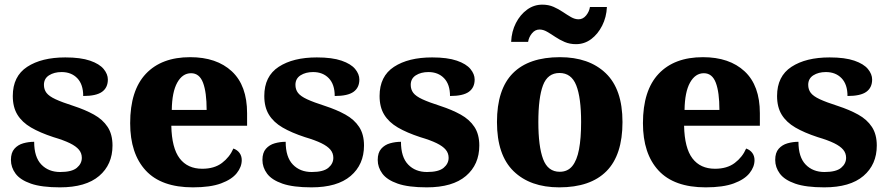

<svg xmlns="http://www.w3.org/2000/svg" viewBox="-20 -796 3824 826"><path d="M238 10Q159 10 113 -6Q67 -22 47 -49Q27 -76 27 -108Q27 -139 42 -156Q57 -173 80 -179.5Q103 -186 127 -186Q127 -120 158 -88Q189 -56 239 -56Q289 -56 310.5 -74Q332 -92 332 -117Q332 -137 319.5 -152Q307 -167 280.5 -180Q254 -193 210 -206Q152 -225 113.5 -247.5Q75 -270 55 -302.5Q35 -335 35 -383Q35 -468 97 -508.5Q159 -549 261 -549Q327 -549 367.5 -535Q408 -521 426 -499Q444 -477 444 -454Q444 -419 419 -401Q394 -383 338 -383Q338 -433 312.5 -459.5Q287 -486 245 -486Q213 -486 191 -472Q169 -458 169 -431Q169 -411 180 -396.5Q191 -382 219 -369Q247 -356 297 -340Q346 -324 384 -303Q422 -282 443 -250Q464 -218 464 -170Q464 -88 406.5 -39Q349 10 238 10Z M810 10Q674 10 607 -62.5Q540 -135 540 -266Q540 -407 607.5 -478.5Q675 -550 798 -550Q912 -550 977.5 -489Q1043 -428 1043 -309V-255H717Q719 -159 753 -114.5Q787 -70 850 -70Q902 -70 935 -95Q968 -120 984 -157Q1001 -151 1010.5 -138Q1020 -125 1020 -107Q1020 -78 998.5 -51Q977 -24 931 -7Q885 10 810 10ZM869 -323Q869 -399 853.5 -440Q838 -481 802 -481Q765 -481 742.5 -440.5Q720 -400 719 -323Z M1320 10Q1241 10 1195 -6Q1149 -22 1129 -49Q1109 -76 1109 -108Q1109 -139 1124 -156Q1139 -173 1162 -179.5Q1185 -186 1209 -186Q1209 -120 1240 -88Q1271 -56 1321 -56Q1371 -56 1392.5 -74Q1414 -92 1414 -117Q1414 -137 1401.5 -152Q1389 -167 1362.5 -180Q1336 -193 1292 -206Q1234 -225 1195.5 -247.5Q1157 -270 1137 -302.5Q1117 -335 1117 -383Q1117 -468 1179 -508.5Q1241 -549 1343 -549Q1409 -549 1449.5 -535Q1490 -521 1508 -499Q1526 -477 1526 -454Q1526 -419 1501 -401Q1476 -383 1420 -383Q1420 -433 1394.5 -459.5Q1369 -486 1327 -486Q1295 -486 1273 -472Q1251 -458 1251 -431Q1251 -411 1262 -396.5Q1273 -382 1301 -369Q1329 -356 1379 -340Q1428 -324 1466 -303Q1504 -282 1525 -250Q1546 -218 1546 -170Q1546 -88 1488.5 -39Q1431 10 1320 10Z M1816 10Q1737 10 1691 -6Q1645 -22 1625 -49Q1605 -76 1605 -108Q1605 -139 1620 -156Q1635 -173 1658 -179.5Q1681 -186 1705 -186Q1705 -120 1736 -88Q1767 -56 1817 -56Q1867 -56 1888.5 -74Q1910 -92 1910 -117Q1910 -137 1897.5 -152Q1885 -167 1858.5 -180Q1832 -193 1788 -206Q1730 -225 1691.5 -247.5Q1653 -270 1633 -302.5Q1613 -335 1613 -383Q1613 -468 1675 -508.5Q1737 -549 1839 -549Q1905 -549 1945.5 -535Q1986 -521 2004 -499Q2022 -477 2022 -454Q2022 -419 1997 -401Q1972 -383 1916 -383Q1916 -433 1890.5 -459.5Q1865 -486 1823 -486Q1791 -486 1769 -472Q1747 -458 1747 -431Q1747 -411 1758 -396.5Q1769 -382 1797 -369Q1825 -356 1875 -340Q1924 -324 1962 -303Q2000 -282 2021 -250Q2042 -218 2042 -170Q2042 -88 1984.5 -39Q1927 10 1816 10Z M2386 10Q2261 10 2189.5 -59.5Q2118 -129 2118 -271Q2118 -412 2186.5 -481Q2255 -550 2389 -550Q2514 -550 2586 -481Q2658 -412 2658 -271Q2658 -129 2589 -59.5Q2520 10 2386 10ZM2388 -57Q2422 -57 2442 -81.5Q2462 -106 2471 -153.5Q2480 -201 2480 -271Q2480 -376 2459 -429Q2438 -482 2387 -482Q2336 -482 2316 -429Q2296 -376 2296 -271Q2296 -166 2316.5 -111.5Q2337 -57 2388 -57ZM2458 -606Q2431 -606 2409 -615.5Q2387 -625 2368.5 -637.5Q2350 -650 2333.5 -659.5Q2317 -669 2301 -669Q2282 -669 2268.5 -652.5Q2255 -636 2252 -616H2179Q2181 -661 2199.5 -697Q2218 -733 2247.5 -754.5Q2277 -776 2313 -776Q2340 -776 2361.5 -766.5Q2383 -757 2401.5 -744.5Q2420 -732 2436.5 -722.5Q2453 -713 2469 -713Q2488 -713 2501.5 -729.5Q2515 -746 2518 -766H2591Q2589 -722 2570.5 -685.5Q2552 -649 2523 -627.5Q2494 -606 2458 -606Z M3016 10Q2880 10 2813 -62.5Q2746 -135 2746 -266Q2746 -407 2813.5 -478.5Q2881 -550 3004 -550Q3118 -550 3183.5 -489Q3249 -428 3249 -309V-255H2923Q2925 -159 2959 -114.5Q2993 -70 3056 -70Q3108 -70 3141 -95Q3174 -120 3190 -157Q3207 -151 3216.5 -138Q3226 -125 3226 -107Q3226 -78 3204.5 -51Q3183 -24 3137 -7Q3091 10 3016 10ZM3075 -323Q3075 -399 3059.5 -440Q3044 -481 3008 -481Q2971 -481 2948.5 -440.5Q2926 -400 2925 -323Z M3526 10Q3447 10 3401 -6Q3355 -22 3335 -49Q3315 -76 3315 -108Q3315 -139 3330 -156Q3345 -173 3368 -179.5Q3391 -186 3415 -186Q3415 -120 3446 -88Q3477 -56 3527 -56Q3577 -56 3598.5 -74Q3620 -92 3620 -117Q3620 -137 3607.5 -152Q3595 -167 3568.5 -180Q3542 -193 3498 -206Q3440 -225 3401.5 -247.5Q3363 -270 3343 -302.5Q3323 -335 3323 -383Q3323 -468 3385 -508.5Q3447 -549 3549 -549Q3615 -549 3655.5 -535Q3696 -521 3714 -499Q3732 -477 3732 -454Q3732 -419 3707 -401Q3682 -383 3626 -383Q3626 -433 3600.5 -459.5Q3575 -486 3533 -486Q3501 -486 3479 -472Q3457 -458 3457 -431Q3457 -411 3468 -396.5Q3479 -382 3507 -369Q3535 -356 3585 -340Q3634 -324 3672 -303Q3710 -282 3731 -250Q3752 -218 3752 -170Q3752 -88 3694.5 -39Q3637 10 3526 10Z"/></svg>

Font: Noto Serif Armenian ExtraBold
Style: Regular
Weight: 800
Version: Version 2.007